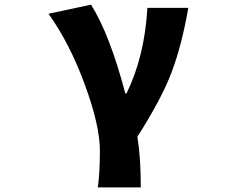

<svg xmlns="http://www.w3.org/2000/svg" viewBox="-20 -603 1040 825"><path d="M585 202.1H400.4Q409.2 141.6 409.2 43.9Q409.2 -63.5 344.2 -240.2Q279.3 -417 188.5 -543.9L371.1 -583Q451.2 -456.1 518.6 -201.2H523.4Q601.6 -360.4 613.3 -569.3H789.1Q761.7 -411.1 718.3 -294.9Q674.8 -178.7 570.3 -15.6Q585 74.2 585 202.1Z"/></svg>

Font: Gen Shin Gothic Monospace Heavy
Style: Bold
Weight: 800
Designer: [Source Han Sans]
Ryoko NISHIZUKA  (kana & ideographs); Paul D. Hunt (Latin, Greek & Cyrillic); Wenlong ZHANG  (bopomofo
Version: Version 1.002.20150607